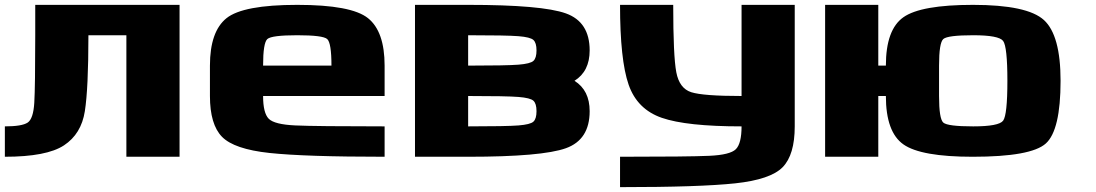

<svg xmlns="http://www.w3.org/2000/svg" viewBox="-20 -645 4509 790"><path d="M343.8 -500Q343.8 -281.2 329.1 -187.5Q314.5 -93.8 243.2 -46.9Q171.9 0 0 0V-125Q70.3 -125 93.8 -140.6Q117.2 -156.2 121.1 -222.7Q125 -289.1 125 -500V-625H718.8V0H500V-500Z M1343.8 -375Q1343.8 -468.8 1326.2 -484.4Q1308.6 -500 1203.1 -500Q1097.7 -500 1080.1 -484.4Q1062.5 -468.8 1062.5 -375ZM843.8 -250V-375Q843.8 -515.6 912.1 -570.3Q980.5 -625 1203.1 -625Q1425.8 -625 1494.1 -570.3Q1562.5 -515.6 1562.5 -375V-250H1062.5Q1062.5 -179.7 1085.9 -156.2Q1109.4 -132.8 1195.3 -128.9Q1281.2 -125 1562.5 -125V0Q1234.4 0 1088.9 -15.6Q943.4 -31.2 893.6 -82Q843.8 -132.8 843.8 -250Z M1906.2 -125Q2064.5 -125 2113.3 -128.9Q2162.1 -132.8 2174.8 -144.5Q2187.5 -156.2 2187.5 -187.5Q2187.5 -218.8 2174.8 -230.5Q2162.1 -242.2 2113.3 -246.1Q2064.5 -250 1906.2 -250ZM1687.5 0V-625H1906.2Q2210.9 -625 2308.6 -589.8Q2406.2 -554.7 2406.2 -437.5Q2406.2 -351.6 2343.8 -312.5Q2406.2 -273.4 2406.2 -187.5Q2406.2 -70.3 2308.6 -35.2Q2210.9 0 1906.2 0ZM1906.2 -375Q2064.5 -375 2113.3 -378.9Q2162.1 -382.8 2174.8 -394.5Q2187.5 -406.2 2187.5 -437.5Q2187.5 -468.8 2174.8 -480.5Q2162.1 -492.2 2113.3 -496.1Q2064.5 -500 1906.2 -500Z M2531.2 -625H2750Q2750 -414.1 2762.7 -347.7Q2775.4 -281.2 2824.2 -265.6Q2873 -250 3031.2 -250V-625H3250V-125Q3250 -7.8 3200.2 43Q3150.4 93.8 3004.9 109.4Q2859.4 125 2531.2 125V0Q2812.5 0 2898.4 -3.9Q2984.4 -7.8 3007.8 -31.2Q3031.2 -54.7 3031.2 -125Q2804.7 -125 2703.1 -160.2Q2601.6 -195.3 2566.4 -296.9Q2531.2 -398.4 2531.2 -625Z M3984.4 -125Q4089.8 -125 4107.4 -148.4Q4125 -171.9 4125 -312.5Q4125 -453.1 4107.4 -476.6Q4089.8 -500 3984.4 -500Q3878.9 -500 3861.3 -484.4Q3843.8 -468.8 3843.8 -375V-250Q3843.8 -156.2 3861.3 -140.6Q3878.9 -125 3984.4 -125ZM4343.8 -312.5Q4343.8 -109.4 4283.2 -54.7Q4222.7 0 3982.2 0Q3769.5 0 3697.3 -50.8Q3625 -101.6 3625 -250H3593.8V0H3375V-625H3593.8V-375H3625Q3625 -523.4 3697.3 -574.2Q3769.5 -625 3983.6 -625Q4207 -625 4275.4 -562.5Q4343.8 -500 4343.8 -312.5Z"/></svg>

Font: CraftyPE
Style: Regular
Weight: 400
Designer: Erek Butcher
Foundry: Haunted Coop
Version: Version 0.018;April 4, 2024;FontCreator 15.0.0.2962 64-bit